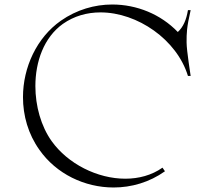

<svg xmlns="http://www.w3.org/2000/svg" viewBox="-20 -825 928 852"><path d="M484 7C563 7 643 -16 712 -65L701 -81C653 -47 595 -32 536 -32C412 -32 281 -98 209 -199C162 -265 137 -355 137 -443C137 -552 175 -659 259 -719C309 -754 366 -770 426 -770C590 -770 765 -649 814 -488H826C826 -491 808 -600 808 -637C808 -679 808 -701 826 -780H814C807 -737 793 -705 769 -683C693 -762 587 -805 478 -805C400 -805 320 -782 250 -733C143 -658 82 -526 82 -394C82 -312 105 -230 155 -160C230 -53 356 7 484 7Z"/></svg>

Font: Cantique Normal
Style: Regular
Weight: 400
Designer: Sébastien Hayez
Foundry: Sébastien Hayez & Ariel Martín Pérez
Version: Version 1.000;hotconv 1.0.109;makeotfexe 2.5.65596